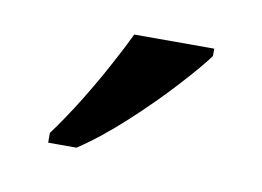

<svg xmlns="http://www.w3.org/2000/svg" viewBox="-35 -793 337 247"><g transform="rotate(10 134.0 -670.0)"><path d="M228.5 -738.3V-748H124Q116.2 -731.4 102.5 -706.1Q88.9 -680.7 72.3 -653.8Q55.7 -627 39.1 -604.5V-591.8H76.2Q105.5 -611.3 136.7 -640.1Q168 -668.9 192.9 -696.3Q217.8 -723.6 228.5 -738.3Z"/></g></svg>

Font: Noto Serif Todhri
Style: Regular
Weight: 400
Designer: Mikhail Merkuryev
Version: Version 1.000; ttfautohint (v1.8.4.7-5d5b)